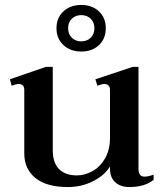

<svg xmlns="http://www.w3.org/2000/svg" viewBox="-20 -745 668 775"><path d="M208 -631Q208 -673 236 -699Q264 -725 308 -725Q352 -725 379.5 -699Q407 -673 407 -631Q407 -589 379.5 -563Q352 -537 308 -537Q264 -537 236 -563Q208 -589 208 -631ZM255 -631Q255 -607 270 -592.5Q285 -578 308 -578Q331 -578 346 -592.5Q361 -607 361 -631Q361 -655 346 -669.5Q331 -684 308 -684Q285 -684 270 -669.5Q255 -655 255 -631ZM600 -40V-19Q564 10 502 10Q467 10 445.5 -9Q424 -28 424 -65V-73Q402 -37 355.5 -13.5Q309 10 254 10Q168 10 123 -26.5Q78 -63 78 -126V-382Q78 -406 55 -406Q46 -406 27 -399L20 -425L165 -475H193V-139Q193 -88 218.5 -62.5Q244 -37 290 -37Q322 -37 353 -54Q384 -71 404 -105.5Q424 -140 424 -190V-382Q424 -406 400 -406Q392 -406 373 -399L365 -425L515 -475H539V-64Q539 -32 563 -32Q578 -32 600 -40Z"/></svg>

Font: Taviraj Medium
Style: Regular
Weight: 500
Designer: Katatrad Team
Foundry: CadsonDemak
Version: Version 1.001